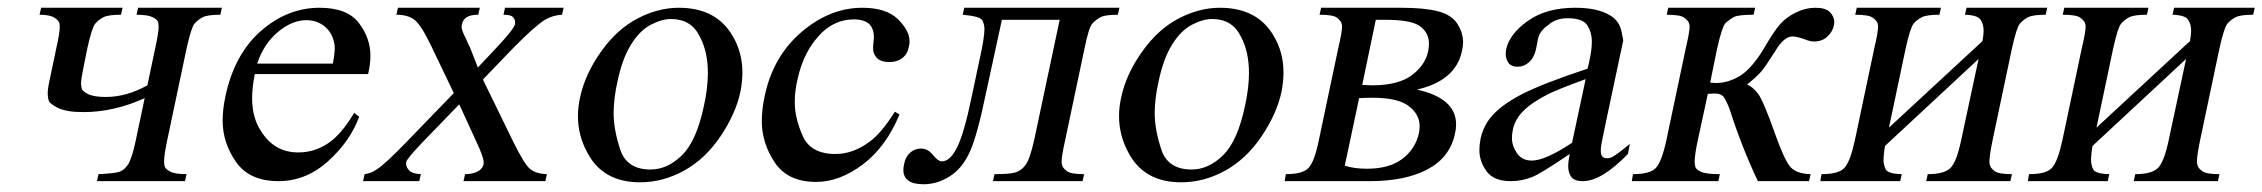

<svg xmlns="http://www.w3.org/2000/svg" viewBox="-20 -467 5833 495"><path d="M360 -247 380 -342Q389 -383 389 -398Q389 -401 388 -408.5Q387 -416 374 -422.5Q361 -429 332 -429L336 -447H552L548 -429Q515 -429 502.5 -422.5Q490 -416 481.5 -406Q473 -396 461 -342L411 -105Q403 -67 403 -51Q403 -48 404 -40Q405 -32 418 -25Q431 -18 461 -18L457 0H230L234 -18Q273 -20 286 -23.5Q299 -27 309.5 -42Q320 -57 330 -105L353 -214Q274 -178 195 -178Q151 -178 129 -189Q107 -200 105 -209.5Q103 -219 103 -225Q103 -239 108 -261L125 -342Q134 -382 134 -397Q134 -398 133.5 -405.5Q133 -413 121 -421Q109 -429 82 -429L86 -447H296L292 -429Q259 -429 246.5 -422.5Q234 -416 225.5 -406Q217 -396 205 -342L194 -287Q189 -263 189 -251Q189 -247 190.5 -239.5Q192 -232 207 -224.5Q222 -217 253 -217Q306 -217 360 -247Z M637 -276Q630 -242 630 -214Q630 -163 653 -129Q687 -74 749 -74Q790 -74 825 -97Q860 -120 893 -176L906 -166Q883 -103 826 -51.5Q769 0 698 0Q623 0 588.5 -49.5Q554 -99 554 -156Q554 -185 561 -218Q584 -327 652.5 -387Q721 -447 804 -447Q875 -447 905 -408Q935 -369 935 -323Q935 -301 929 -276ZM643 -303H838Q843 -328 843 -343Q843 -353 841 -359Q835 -385 815.5 -400Q796 -415 770 -415Q733 -415 696.5 -384.5Q660 -354 643 -303Z M1006 -447H1217L1213 -429Q1193 -429 1183 -422.5Q1173 -416 1171 -404Q1170 -402 1170 -399Q1170 -388 1181 -368Q1184 -360 1192 -344L1212 -293L1260 -344Q1305 -392 1308 -405Q1308 -407 1308 -410Q1308 -417 1302.5 -423Q1297 -429 1278 -429L1282 -447H1433L1429 -429Q1406 -428 1385 -416Q1358 -399 1304 -344L1225 -262L1303 -102Q1332 -43 1347 -31Q1362 -19 1390 -18L1386 0H1175L1179 -18Q1201 -18 1215 -27Q1225 -34 1227 -45Q1227 -46 1227 -48Q1227 -62 1208 -102L1164 -198L1071 -102Q1029 -58 1027 -49Q1027 -47 1027 -45Q1027 -36 1035 -27.5Q1043 -19 1065 -18L1061 0H916L920 -18Q936 -20 951 -30Q973 -44 1029 -102L1150 -227L1091 -350Q1066 -402 1049 -415.5Q1032 -429 1002 -429Z M1730 -447Q1827 -447 1869 -374Q1894 -332 1894 -280Q1894 -257 1889 -231Q1877 -174 1837.5 -115.5Q1798 -57 1743.5 -27Q1689 3 1630 3Q1534 3 1494 -74Q1470 -118 1470 -168Q1470 -192 1476 -218Q1489 -277 1530 -334.5Q1571 -392 1624 -419.5Q1677 -447 1730 -447ZM1710 -418Q1686 -418 1657.5 -403Q1629 -388 1606.5 -351.5Q1584 -315 1572 -257Q1562 -213 1562 -175Q1562 -133 1579 -81.5Q1596 -30 1657 -30Q1701 -30 1738.5 -67Q1776 -104 1795 -195Q1805 -241 1805 -279Q1805 -334 1784 -373Q1762 -418 1710 -418Z M2299 -172Q2265 -89 2205 -43.5Q2145 2 2084 2Q2011 2 1977.5 -48Q1944 -98 1944 -155Q1944 -186 1952 -222Q1974 -323 2047 -385Q2120 -447 2203 -447Q2265 -447 2295 -417.5Q2325 -388 2325 -360Q2325 -353 2323 -346Q2320 -328 2306.5 -317.5Q2293 -307 2273 -307Q2245 -307 2236 -324Q2231 -330 2231 -344Q2231 -351 2232 -358.5Q2233 -366 2233 -372Q2233 -391 2223 -403Q2210 -417 2181 -417Q2135 -417 2099 -383Q2052 -337 2036 -262Q2029 -232 2029 -204Q2029 -163 2049.5 -116.5Q2070 -70 2134 -70Q2179 -70 2221 -101Q2252 -123 2287 -179Z M2466 -447H2866L2862 -429Q2829 -429 2817 -422.5Q2805 -416 2796 -406Q2787 -396 2776 -342L2726 -105Q2717 -65 2717 -50Q2717 -45 2719 -39Q2721 -33 2731 -25.5Q2741 -18 2775 -18L2771 0H2540L2544 -18Q2581 -18 2596.5 -22Q2612 -26 2623.5 -41Q2635 -56 2646 -105L2712 -416H2563L2522 -227Q2500 -120 2481 -77Q2462 -34 2429.5 -13Q2397 8 2361 8Q2309 8 2309 -29Q2309 -36 2311 -44Q2314 -62 2326 -73Q2338 -84 2354 -84Q2371 -84 2383 -70Q2398 -51 2408 -51Q2430 -51 2448 -88Q2466 -125 2485 -217L2506 -316Q2518 -369 2518 -393Q2518 -403 2513 -414Q2508 -425 2462 -429Z M3125 -447Q3222 -447 3264 -374Q3289 -332 3289 -280Q3289 -257 3284 -231Q3272 -174 3232.5 -115.5Q3193 -57 3138.5 -27Q3084 3 3025 3Q2929 3 2889 -74Q2865 -118 2865 -168Q2865 -192 2871 -218Q2884 -277 2925 -334.5Q2966 -392 3019 -419.5Q3072 -447 3125 -447ZM3105 -418Q3081 -418 3052.5 -403Q3024 -388 3001.5 -351.5Q2979 -315 2967 -257Q2957 -213 2957 -175Q2957 -133 2974 -81.5Q2991 -30 3052 -30Q3096 -30 3133.5 -67Q3171 -104 3190 -195Q3200 -241 3200 -279Q3200 -334 3179 -373Q3157 -418 3105 -418Z M3633 -236Q3734 -214 3734 -146Q3734 -134 3731 -122Q3718 -61 3660.5 -30.5Q3603 0 3512 0H3292L3295 -18Q3339 -18 3354 -34.5Q3369 -51 3380 -105L3430 -342Q3440 -384 3440 -399Q3440 -403 3438 -408.5Q3436 -414 3426.5 -421.5Q3417 -429 3382 -429L3386 -447H3592Q3652 -447 3687 -438Q3722 -429 3737 -406Q3752 -383 3752 -358Q3752 -347 3749 -335Q3733 -259 3633 -236ZM3492 -248Q3512 -247 3517 -247Q3584 -247 3619 -272.5Q3654 -298 3662 -335Q3664 -346 3664 -355Q3664 -382 3641.5 -399Q3619 -416 3552 -416H3527ZM3447 -40Q3470 -32 3504 -32Q3562 -32 3595.5 -57.5Q3629 -83 3638 -123Q3640 -133 3640 -142Q3640 -172 3612 -193.5Q3584 -215 3519 -215Q3502 -215 3484 -214Z M4027 -70Q3950 -18 3931 -11Q3904 0 3875 0Q3831 0 3812.5 -25.5Q3794 -51 3794 -80Q3794 -94 3797 -109Q3804 -141 3823 -164Q3848 -195 3901.5 -223Q3955 -251 4073 -290L4077 -307Q4084 -338 4084 -360Q4084 -383 4072.5 -401.5Q4061 -420 4021 -420Q3992 -420 3972 -403Q3949 -387 3945 -366L3940 -340Q3935 -318 3922 -306.5Q3909 -295 3893 -295Q3876 -295 3869 -305Q3862 -315 3862 -327Q3862 -333 3863 -340Q3872 -380 3919.5 -413.5Q3967 -447 4041 -447Q4098 -447 4130 -428Q4156 -413 4161 -383L4165 -363L4121 -156Q4108 -95 4107.5 -87.5Q4107 -80 4107 -79Q4107 -68 4111 -63.5Q4115 -59 4123 -59Q4130 -59 4136 -62Q4148 -68 4182 -96L4177 -70Q4109 0 4061 0Q4038 0 4030.5 -11.5Q4023 -23 4023 -38Q4023 -51 4027 -70ZM4033 -99 4068 -263Q3991 -235 3967 -222Q3928 -202 3906.5 -180Q3885 -158 3880 -131Q3878 -121 3878 -111Q3878 -91 3891 -72Q3904 -53 3929 -53Q3964 -53 4033 -99Z M4644 0H4512Q4470 -89 4440 -183Q4432 -205 4425 -215.5Q4418 -226 4401 -226Q4396 -226 4383 -225L4357 -105Q4349 -67 4349 -50Q4349 -46 4350.5 -38Q4352 -30 4365.5 -24Q4379 -18 4414 -18L4410 0H4187L4190 -18Q4234 -18 4249 -34Q4264 -50 4276 -105L4326 -342Q4336 -384 4336 -399Q4336 -403 4334 -408.5Q4332 -414 4322 -421.5Q4312 -429 4277 -429L4281 -447H4505L4501 -429Q4461 -429 4450 -423Q4439 -417 4429.5 -408.5Q4420 -400 4407 -342L4389 -254Q4400 -253 4404 -253Q4434 -253 4463.5 -270Q4493 -287 4524 -336Q4554 -388 4570.5 -406Q4587 -424 4611.5 -435.5Q4636 -447 4660 -447Q4687 -447 4698 -435.5Q4709 -424 4709 -410Q4709 -406 4708 -401Q4704 -384 4690.5 -372Q4677 -360 4657 -360Q4646 -360 4632 -366Q4612 -373 4601 -373Q4579 -373 4556 -334Q4532 -296 4521 -283Q4510 -270 4484 -249Q4498 -244 4512 -226Q4526 -208 4556 -123Q4580 -55 4595.5 -37Q4611 -19 4648 -18Z M4850 -138 5091 -361Q5094 -377 5094 -388Q5094 -405 5086 -416.5Q5078 -428 5046 -429L5050 -447H5258L5254 -429Q5221 -429 5208.5 -422.5Q5196 -416 5187.5 -406Q5179 -396 5167 -342L5117 -105Q5109 -66 5109 -50Q5109 -45 5111 -39Q5113 -33 5123 -25.5Q5133 -18 5167 -18L5163 0H4946L4950 -18Q4991 -18 5007.5 -33Q5024 -48 5036 -105L5081 -315L4840 -91Q4836 -70 4836 -55Q4836 -42 4841.5 -30.5Q4847 -19 4883 -18L4879 0H4673L4676 -18Q4720 -18 4735 -34Q4750 -50 4762 -105L4812 -342Q4822 -384 4822 -399Q4822 -403 4820 -408.5Q4818 -414 4808 -421.5Q4798 -429 4763 -429L4767 -447H4984L4980 -429Q4947 -429 4934.5 -422.5Q4922 -416 4913.5 -406Q4905 -396 4893 -342Z M5385 -138 5626 -361Q5629 -377 5629 -388Q5629 -405 5621 -416.5Q5613 -428 5581 -429L5585 -447H5793L5789 -429Q5756 -429 5743.5 -422.5Q5731 -416 5722.5 -406Q5714 -396 5702 -342L5652 -105Q5644 -66 5644 -50Q5644 -45 5646 -39Q5648 -33 5658 -25.5Q5668 -18 5702 -18L5698 0H5481L5485 -18Q5526 -18 5542.5 -33Q5559 -48 5571 -105L5616 -315L5375 -91Q5371 -70 5371 -55Q5371 -42 5376.5 -30.5Q5382 -19 5418 -18L5414 0H5208L5211 -18Q5255 -18 5270 -34Q5285 -50 5297 -105L5347 -342Q5357 -384 5357 -399Q5357 -403 5355 -408.5Q5353 -414 5343 -421.5Q5333 -429 5298 -429L5302 -447H5519L5515 -429Q5482 -429 5469.5 -422.5Q5457 -416 5448.5 -406Q5440 -396 5428 -342Z"/></svg>

Font: New Athena Unicode
Style: Italic
Weight: 400
Designer: J. Rusten 1997; rev. by R. Hancock 2001, 2002, rev. by D. Mastronarde 2002-2019
Foundry: Society for Classical Studies (formerly American Philological Association)
Version: Version 5.008